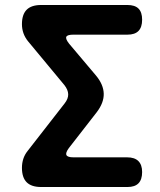

<svg xmlns="http://www.w3.org/2000/svg" viewBox="-20 -750 640 770"><path d="M491 0H145Q106 0 87 -19Q68 -38 68 -77Q68 -96 73.5 -113Q79 -130 91 -145L239 -335Q254 -354 253.5 -372Q253 -390 238 -409L92 -585Q80 -600 74 -617Q68 -634 68 -653Q68 -692 87 -711Q106 -730 145 -730H491Q521 -730 535.5 -715.5Q550 -701 550 -671Q550 -641 535.5 -626Q521 -611 491 -611H274Q250 -611 246 -602.5Q242 -594 257 -575L365 -447Q395 -411 396 -374.5Q397 -338 368 -300L256 -156Q242 -137 246.5 -128Q251 -119 275 -119H490Q520 -119 535 -104Q550 -89 550 -60Q550 -30 535.5 -15Q521 0 491 0Z"/></svg>

Font: Maple Mono NL
Style: Bold
Weight: 700
Monospace: yes
Designer: subframe7536
Version: Version 7.000